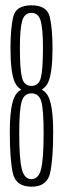

<svg xmlns="http://www.w3.org/2000/svg" viewBox="-20 -699 242 724"><path d="M99 5Q158 5 169.2 -47.8Q180.5 -100.5 180.5 -200.5Q180.5 -294.5 163.5 -332.2Q146.5 -370 99 -370Q51 -370 34 -332.2Q17 -294.5 17 -200.5Q17 -100.5 28 -47.8Q39 5 99 5ZM98.5 -23.5Q71.5 -23.5 62 -62.5Q52.5 -101.5 52.5 -196.5Q52.5 -285.5 61.8 -316.2Q71 -347 98.5 -347Q127 -347 135.8 -316.2Q144.5 -285.5 144.5 -196.5Q144.5 -101.5 135.2 -62.5Q126 -23.5 98.5 -23.5ZM99 -352.5Q145.5 -352.5 161.8 -389Q178 -425.5 178 -516.5Q178 -592 167.5 -635.5Q157 -679 98.5 -679Q40 -679 29.8 -635.5Q19.5 -592 19.5 -516.5Q19.5 -425.5 35.8 -389Q52 -352.5 99 -352.5ZM98.5 -375Q71 -375 63 -405.8Q55 -436.5 55 -519.5Q55 -589.5 63.5 -620Q72 -650.5 98.5 -650.5Q125 -650.5 133.5 -620Q142 -589.5 142 -519.5Q142 -436.5 134 -405.8Q126 -375 98.5 -375Z"/></svg>

Font: Anybody ExtraCondensed ExtraLight
Style: Regular
Weight: 250
Width: 2
Version: Version 1.113;gftools[0.9.25]